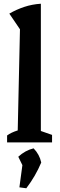

<svg xmlns="http://www.w3.org/2000/svg" viewBox="-20 -763 319 1029"><path d="M18 0V-37Q29 -45 42.5 -51.5Q56 -58 75 -64L87 -606L30 -690Q68 -712 110 -726Q152 -740 199 -743V-61L259 -40V0ZM84 241 100 122 78 77Q115 43 160 32Q192 65 201 108Q171 180 121 246Z"/></svg>

Font: Piazzolla SemiBold
Style: Regular
Weight: 600
Designer: Juan Pablo del Peral
Foundry: Huerta Tipografica
Version: Version 1.330